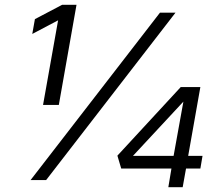

<svg xmlns="http://www.w3.org/2000/svg" viewBox="-20 -753 917 803"><path d="M300 -733 226 -314H160L223 -668L115 -611L126 -673L240 -733ZM649 -700H714L173 0H108ZM697 -48H487L471 -102L736 -389H818L767 -101H827L818 -48H758L744 30H684ZM706 -101 747 -328 536 -101Z"/></svg>

Font: KoHo Medium
Style: Italic
Weight: 500
Italic angle: -10°
Designer: Cadson Demak & Katatrad Team
Foundry: Cadson Demak Co.,Ltd.
Version: Version 1.000